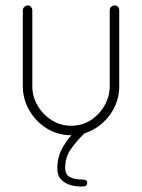

<svg xmlns="http://www.w3.org/2000/svg" viewBox="-20 -492 523 707"><path d="M242 6Q193 6 152.5 -19Q112 -44 88 -85.5Q64 -127 64 -174V-454Q64 -461 69.5 -466.5Q75 -472 82 -472Q89 -472 94 -466.5Q99 -461 99 -454V-174Q99 -137 118 -104Q137 -71 169.5 -50Q202 -29 242 -29Q282 -29 314 -49.5Q346 -70 365 -103.5Q384 -137 384 -174V-455Q384 -462 389.5 -467Q395 -472 402 -472Q410 -472 414.5 -467Q419 -462 419 -455V-174Q419 -126 395 -85Q371 -44 330.5 -19Q290 6 242 6ZM278 195Q260 195 240 189.5Q220 184 205.5 169.5Q191 155 191 128Q191 84 212 48.5Q233 13 266 -18L292 -2Q262 27 241 57Q220 87 220 126Q220 151 237.5 160Q255 169 283 169Q291 169 296 171.5Q301 174 301 182Q301 189 296 192Q291 195 278 195Z"/></svg>

Font: Dosis ExtraLight ExtraLight
Style: Regular
Weight: 250
Version: Version 3.001; ttfautohint (v1.8.2)